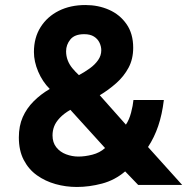

<svg xmlns="http://www.w3.org/2000/svg" viewBox="-20 -736 757 764"><path d="M286 8Q242 8 201 -3.5Q160 -15 127 -38.5Q94 -62 74.5 -99.5Q55 -137 55 -189Q55 -235 70.5 -270Q86 -305 114 -333Q142 -361 178 -382Q149 -411 132 -451Q115 -491 115 -529Q115 -586 141.5 -628Q168 -670 214 -693Q260 -716 320 -716Q371 -716 414 -697Q457 -678 483.5 -640Q510 -602 510 -546Q510 -501 491.5 -466.5Q473 -432 442.5 -405Q412 -378 377 -357L481 -240Q494 -259 501.5 -287.5Q509 -316 511 -338H632Q625 -280 609.5 -234.5Q594 -189 569 -151L705 0H530L478 -54Q437 -19 386 -5.5Q335 8 286 8ZM292 -113Q318 -113 347.5 -120.5Q377 -128 398 -147L260 -299Q234 -284 218 -267Q202 -250 195.5 -233Q189 -216 189 -197Q189 -169 204 -150Q219 -131 243 -122Q267 -113 292 -113ZM294 -437Q318 -450 338 -464.5Q358 -479 370.5 -497Q383 -515 383 -536Q383 -551 376 -566Q369 -581 354 -590.5Q339 -600 315 -600Q277 -600 260 -579Q243 -558 243 -532Q243 -513 249.5 -496Q256 -479 268 -464.5Q280 -450 294 -437Z"/></svg>

Font: Onest
Style: Bold
Weight: 700
Designer: Dmitri Voloshin, Andrey Kudryavtsev
Foundry: Dmitri Voloshin, Andrey Kudryavtsev
Version: Version 1.000;gftools[0.9.33]